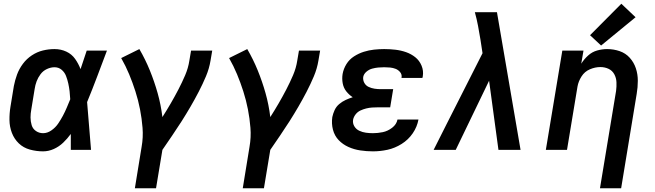

<svg xmlns="http://www.w3.org/2000/svg" viewBox="-20 -800 3496 1025"><path d="M210 8Q239 8 267 -4.5Q295 -17 317.5 -38.5Q340 -60 358 -85Q358 -43 358 0H466Q460 -64 455.5 -127.5Q451 -191 445 -255Q473 -323 499 -392Q525 -461 551 -530H443Q427 -480 410 -431Q399 -460 381 -485.5Q363 -511 334 -524.5Q305 -538 271 -538Q240 -538 209 -530.5Q178 -523 150 -504.5Q122 -486 102 -459Q82 -432 71 -402Q60 -372 54 -341L36 -231Q30 -195 30.5 -159Q31 -123 43.5 -90.5Q56 -58 80.5 -34.5Q105 -11 139.5 -1.5Q174 8 210 8ZM210 -89Q189 -89 172 -100.5Q155 -112 149 -132Q143 -152 143 -173Q143 -194 147 -215L165 -325Q168 -346 175.5 -366Q183 -386 196.5 -404Q210 -422 230.5 -431.5Q251 -441 271 -441Q293 -441 309 -427.5Q325 -414 332.5 -394.5Q340 -375 344.5 -354.5Q349 -334 351.5 -313Q354 -292 355 -270Q346 -248 336.5 -225.5Q327 -203 315.5 -181.5Q304 -160 290 -139.5Q276 -119 254.5 -104Q233 -89 210 -89Z M700 205H813L847 0Q873 -38 899 -76Q925 -114 949.5 -152.5Q974 -191 997 -230.5Q1020 -270 1041 -310.5Q1062 -351 1079.5 -392.5Q1097 -434 1104 -477L1113 -530H1000L991 -477Q985 -437 968.5 -398.5Q952 -360 932.5 -322.5Q913 -285 891.5 -248Q870 -211 847 -175Q839 -241 821.5 -303Q804 -365 780 -424Q756 -483 724 -538L627 -490Q651 -448 669.5 -403.5Q688 -359 703 -312Q718 -265 727.5 -216.5Q737 -168 741 -117.5Q745 -67 736 -16Z M1276 205H1389L1423 0Q1449 -38 1475 -76Q1501 -114 1525.5 -152.5Q1550 -191 1573 -230.5Q1596 -270 1617 -310.5Q1638 -351 1655.5 -392.5Q1673 -434 1680 -477L1689 -530H1576L1567 -477Q1561 -437 1544.5 -398.5Q1528 -360 1508.5 -322.5Q1489 -285 1467.5 -248Q1446 -211 1423 -175Q1415 -241 1397.5 -303Q1380 -365 1356 -424Q1332 -483 1300 -538L1203 -490Q1227 -448 1245.5 -403.5Q1264 -359 1279 -312Q1294 -265 1303.5 -216.5Q1313 -168 1317 -117.5Q1321 -67 1312 -16Z M1971 8Q2010 8 2049 -0.5Q2088 -9 2124 -31.5Q2160 -54 2183.5 -88.5Q2207 -123 2214 -162H2102Q2097 -136 2073.5 -118Q2050 -100 2023.5 -94.5Q1997 -89 1971 -89Q1952 -89 1933.5 -91.5Q1915 -94 1898 -102Q1881 -110 1871.5 -126Q1862 -142 1865 -161Q1868 -176 1878.5 -189.5Q1889 -203 1904 -210Q1919 -217 1935 -221Q1951 -225 1966.5 -226Q1982 -227 1997 -227H2063L2079 -324H2013Q1996 -324 1979.5 -326.5Q1963 -329 1948 -336Q1933 -343 1925 -357.5Q1917 -372 1919 -389Q1922 -405 1936 -417Q1950 -429 1966.5 -433.5Q1983 -438 1999 -439.5Q2015 -441 2031 -441Q2047 -441 2062.5 -439.5Q2078 -438 2092 -432.5Q2106 -427 2116 -415Q2126 -403 2124 -387Q2124 -386 2123 -384H2235Q2236 -388 2237 -392Q2242 -422 2230.5 -449.5Q2219 -477 2197 -494.5Q2175 -512 2148 -521.5Q2121 -531 2091.5 -534.5Q2062 -538 2031 -538Q2004 -538 1976.5 -535Q1949 -532 1922 -523.5Q1895 -515 1870 -499Q1845 -483 1829.5 -458Q1814 -433 1809 -405Q1805 -380 1809.5 -355.5Q1814 -331 1828.5 -312.5Q1843 -294 1863 -281Q1844 -275 1825.5 -266.5Q1807 -258 1791 -244.5Q1775 -231 1766.5 -212.5Q1758 -194 1754 -175Q1749 -140 1757.5 -107.5Q1766 -75 1788 -52Q1810 -29 1840 -15.5Q1870 -2 1903.5 3Q1937 8 1971 8Z M2295 0H2413L2591 -369L2641 0H2759L2633 -735H2515Q2525 -699 2532 -662Q2539 -625 2545 -588L2556 -516L2517 -439L2365 -139Z M3183 205H3296L3379 -299Q3385 -334 3385 -369Q3385 -404 3374.5 -435.5Q3364 -467 3342 -491.5Q3320 -516 3288 -527Q3256 -538 3221 -538Q3195 -538 3168 -530.5Q3141 -523 3119.5 -503.5Q3098 -484 3083 -460L3095 -530H2982L2894 0H3007L3063 -338Q3068 -366 3084.5 -392Q3101 -418 3129 -430Q3157 -442 3185 -442Q3209 -442 3229 -432.5Q3249 -423 3259.5 -403.5Q3270 -384 3271 -361Q3272 -338 3269 -315ZM3189 -557 3373 -708 3297 -780 3130 -612Z"/></svg>

Font: Iosevka Sparkle SmBdObl
Style: Regular
Weight: 600
Italic angle: -9°
Designer: Belleve Invis
Foundry: Belleve Invis
Version: Version 4.5.0; ttfautohint (v1.8.3)